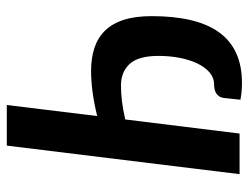

<svg xmlns="http://www.w3.org/2000/svg" viewBox="-104 -456 732 565"><g transform="rotate(90 262.5 -174.0)"><path d="M409 172.5 493 -512.5H373.5L332 -176C311.3 -171.3 292.9 -168.1 276.8 -166.2C260.6 -164.4 245.7 -163.5 232 -163.5C205.3 -163.5 184.2 -172.1 168.5 -189.2C152.8 -206.4 145 -234.7 145 -274C145 -295 146.8 -315.3 150.5 -335C154.2 -354.7 159.6 -372.1 166.8 -387.2C173.9 -402.4 182.8 -414.6 193.2 -423.8C203.8 -432.9 215.8 -437.5 229.5 -437.5C233.5 -437.5 237.7 -437.9 242 -438.8C246.3 -439.6 250.4 -441.1 254.2 -443.2C258.1 -445.4 261.3 -448.5 264 -452.5C266.7 -456.5 268.3 -461.8 269 -468.5L274 -515C267.3 -516.3 260 -517.4 252 -518.2C244 -519.1 234.8 -519.5 224.5 -519.5C190.5 -519.5 161.1 -513.8 136.2 -502.2C111.4 -490.8 91 -473.8 75 -451.2C59 -428.8 47.2 -401 39.5 -368C31.8 -335 28 -297 28 -254C28 -221.7 31.7 -194.2 39 -171.5C46.3 -148.8 57 -130.4 71 -116.2C85 -102.1 101.9 -91.8 121.8 -85.2C141.6 -78.8 164 -75.5 189 -75.5C206.7 -75.5 226.4 -76.8 248.2 -79.5C270.1 -82.2 294.7 -86.8 322 -93.5L289.5 172.5Z"/></g></svg>

Font: Lato
Style: Bold Italic
Weight: 700
Italic angle: -7°
Designer: Lukasz Dziedzic
Foundry: tyPoland Lukasz Dziedzic
Version: Version 2.007; 2014-02-27